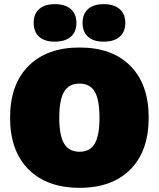

<svg xmlns="http://www.w3.org/2000/svg" viewBox="-20 -900 769 930"><path d="M245.1 -879.9Q295.4 -879.9 322.8 -856.2Q350.1 -832.5 350.1 -789.1Q350.1 -745.6 322.8 -721.9Q295.4 -698.2 245.1 -698.2Q196.3 -698.2 169.7 -721.9Q143.1 -745.6 143.1 -789.1Q143.1 -832.5 169.7 -856.2Q196.3 -879.9 245.1 -879.9ZM481.9 -879.9Q532.2 -879.9 559.6 -856.2Q586.9 -832.5 586.9 -789.1Q586.9 -745.6 559.6 -721.9Q532.2 -698.2 481.9 -698.2Q433.1 -698.2 406.5 -721.9Q379.9 -745.6 379.9 -789.1Q379.9 -832.5 406.5 -856.2Q433.1 -879.9 481.9 -879.9ZM365.2 -669.9Q523.4 -669.9 611.8 -580.6Q700.2 -491.2 700.2 -330.1Q700.2 -168.9 611.8 -79.6Q523.4 9.8 365.2 9.8Q207.5 9.8 118.2 -79.6Q28.8 -168.9 28.8 -330.1Q28.8 -491.2 118.2 -580.6Q207.5 -669.9 365.2 -669.9ZM365.2 -495.1Q314 -495.1 290.5 -455.8Q267.1 -416.5 267.1 -330.1Q267.1 -243.7 290.5 -204.3Q314 -165 365.2 -165Q416 -165 439 -204.3Q461.9 -243.7 461.9 -330.1Q461.9 -416.5 439 -455.8Q416 -495.1 365.2 -495.1Z"/></svg>

Font: Work Sans Black
Style: Regular
Weight: 900
Designer: Wei Huang
Foundry: Wei Huang
Version: Version 2.012